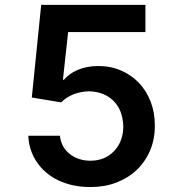

<svg xmlns="http://www.w3.org/2000/svg" viewBox="-20 -747 733 777"><path d="M345.5 9.9Q307.5 9.9 274.7 2.7Q241.8 -4.6 214.5 -17.9Q187.1 -31.2 165.7 -49.9Q144.2 -68.5 129.3 -90.9Q97.3 -137.4 94.5 -197.8H222.3Q228 -150.2 263.1 -123.2Q297.6 -96.6 345.5 -96.6Q403.8 -96.6 441.1 -134.9Q478.7 -174 479 -235.8Q476.6 -302.6 438.9 -339.1Q402 -375.4 342 -377.5Q326.3 -377.5 310.5 -374.6Q294.7 -371.8 280 -366.3Q265.3 -360.8 251.8 -352.3Q238.3 -343.8 227.6 -332.7L108.7 -352.3L146.7 -727.3H568.5V-617.2H255.7L234.7 -424.4H239Q248.6 -436.1 262.4 -446.2Q276.3 -456.3 293.7 -463.8Q311.1 -471.2 332 -475.5Q353 -479.8 377.1 -479.8Q426.8 -480.1 469.1 -462Q511.4 -443.9 542.1 -411.8Q572.8 -379.6 589.8 -335.2Q606.9 -290.8 606.5 -239Q606.9 -183.9 587.4 -138Q567.8 -92 532.8 -58.9Q497.9 -25.9 449.8 -7.8Q401.6 10.3 345.5 9.9Z"/></svg>

Font: Linik Sans SemiBold
Style: Regular
Weight: 600
Designer: Fonts by Rasmus Andersson / Changes by Cristiano Sobral with parts from Marc Monis
Foundry: rsms
Version: Version 3.020; ttfautohint (v1.6)